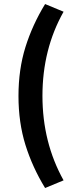

<svg xmlns="http://www.w3.org/2000/svg" viewBox="-20 -755 384 954"><path d="M295.9 141.1 204.1 179.2Q141.1 76.2 106.4 -34.9Q71.8 -146 71.8 -278.1Q71.8 -410.2 106.4 -521Q141.1 -631.8 204.1 -734.9L295.9 -696.8Q190.9 -510.3 190.9 -278.8Q190.9 -47.4 295.9 141.1Z"/></svg>

Font: SourceSansPro-Bold
Style: Bold
Weight: 700
Designer: Paul D. Hunt
Foundry: Adobe Systems Incorporated
Version: Version 1.050;PS Version 1.000;hotconv 1.0.70;makeotf.lib2.5